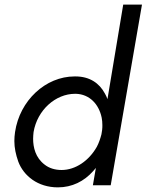

<svg xmlns="http://www.w3.org/2000/svg" viewBox="-20 -800 633 829"><path d="M512 -780 444 -372C441 -381 437 -389 433 -396C409 -441 367 -470 306 -470C305 -470 303 -470 302 -470C177 -470 65 -366 45 -230C43 -217 42 -203 42 -191C42 -162 48 -133 59 -102C82 -41 143 9 230 9C291 9 343 -17 382 -61C386 -66 390 -70 394 -75L381 0H458L593 -780ZM125 -230C141 -325 220 -395 304 -395C305 -395 307 -395 308 -395C367 -393 407 -350 419 -292C421 -282 422 -271 422 -260C422 -253 422 -246 421 -239L418 -220C413 -201 407 -183 398 -166C364 -106 306 -66 246 -66C217 -66 192 -74 173 -89C133 -119 123 -164 123 -201C123 -211 124 -220 125 -230Z"/></svg>

Font: Jost
Style: Italic
Weight: 400
Italic angle: -5°
Version: Version 3.710